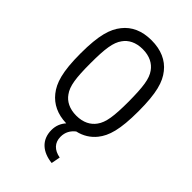

<svg xmlns="http://www.w3.org/2000/svg" viewBox="-277 -817 1167 1167"><g transform="rotate(45 306.5 -233.5)"><path d="M306 -64C247 -64 205 -87 181 -122C151 -163 142 -224 142 -350C142 -476 151 -537 181 -578C205 -613 247 -636 306 -636C366 -636 407 -613 432 -578C462 -537 470 -476 471 -350C471 -224 462 -163 432 -122C407 -87 366 -64 306 -64ZM404 245 415 187C360 177 329 145 329 94C329 55 346 26 374 4C423 -7 462 -32 491 -68C532 -119 555 -192 555 -350C555 -508 532 -581 491 -632C450 -684 388 -712 306 -712C224 -712 163 -684 122 -632C81 -581 57 -508 57 -350C57 -192 81 -119 122 -68C161 -19 219 10 296 12C274 37 261 67 261 104C261 189 319 236 404 245Z"/></g></svg>

Font: Finlandica
Style: Regular
Weight: 400
Designer: Niklas Ekholm, Juho Hiilivirta, Jaakko Suomalainen
Foundry: Helsinki Type Studio
Version: Version 2.000;Glyphs 3.2 (3202)